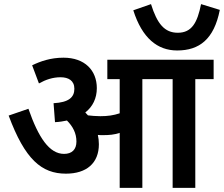

<svg xmlns="http://www.w3.org/2000/svg" viewBox="-20 -912 1087 932"><path d="M1047 -864 956 -892C938 -802 911 -753 843 -753C779 -753 743 -796 713 -892L627 -862C670 -727 744 -667 840 -667C947 -667 1019 -721 1047 -864ZM460 -212C460 -228 458 -243 455 -257C463 -256 472 -256 480 -256C509 -256 535 -258 561 -267V0H671V-528H818V0H928V-528H1017V-622H501V-528H561V-362C531 -352 503 -348 467 -348C444 -348 425 -350 407 -352C402 -357 398 -362 394 -366C430 -394 450 -435 450 -484C450 -570 392 -632 288 -632C225 -632 175 -614 136 -595L169 -507C203 -526 237 -537 274 -537C312 -537 341 -521 341 -481C341 -439 313 -415 240 -411L247 -319C268 -320 287 -323 305 -327C334 -298 351 -265 351 -225C351 -186 329 -165 291 -165C220 -165 167 -243 118 -384L22 -351C101 -138 182 -69 300 -69C400 -69 460 -120 460 -212Z"/></svg>

Font: Noto Sans Devanagari UI SemiCondensed SemiBold
Style: Regular
Weight: 600
Width: 4
Designer: Jelle Bosma - Monotype Design Team
Foundry: Monotype Imaging Inc.
Version: Version 2.004